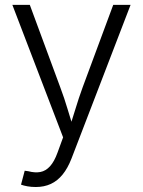

<svg xmlns="http://www.w3.org/2000/svg" viewBox="-20 -561 587 789"><path d="M66.4 197.8 81.5 140.6 96.2 142.6Q123.5 149.9 145.8 145.8Q168 141.6 185.5 122.3Q203.1 103 216.3 66.4L239.3 3.4L30.8 -541H102.5L227.5 -202.6Q244.6 -157.2 257.8 -112.5Q271 -67.9 284.7 -24.4H262.2Q276.4 -67.9 289.8 -112.5Q303.2 -157.2 319.8 -202.6L445.3 -541H516.6L273.9 90.3Q258.3 130.4 237.3 156.2Q216.3 182.1 189 194.8Q161.6 207.5 127 207.5Q108.4 207.5 92.5 204.6Q76.7 201.7 66.4 197.8Z"/></svg>

Font: Inter 17pt Light
Style: Regular
Weight: 300
Version: Version 4.001;git-66647c0bb